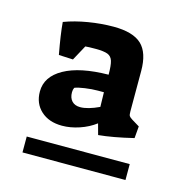

<svg xmlns="http://www.w3.org/2000/svg" viewBox="-72 -756 542 560"><g transform="rotate(15 198.5 -475.5)"><path d="M46 -449Q46 -494 93.5 -520.5Q141 -547 227 -548Q227 -576 223 -589Q219 -602 207.5 -606.5Q196 -611 171 -611Q149 -611 140 -610L115 -564L72 -566Q61 -625 58 -662Q90 -674 129 -680.5Q168 -687 205 -687Q264 -687 290 -662.5Q316 -638 316 -583V-461Q316 -451 318 -447.5Q320 -444 328 -439L351 -425L348 -389Q286 -374 243 -370L234 -403Q213 -387 186 -378Q159 -369 134 -369Q94 -369 70 -391Q46 -413 46 -449ZM228 -451 227 -495H209Q191 -495 170 -492Q149 -489 140 -485Q137 -479 137 -471Q137 -454 146 -444.5Q155 -435 171 -435Q194 -435 228 -451ZM43 -312H354V-264H43Z"/></g></svg>

Font: Suez One
Style: Regular
Weight: 400
Version: Version 1.000